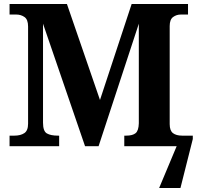

<svg xmlns="http://www.w3.org/2000/svg" viewBox="-20 -734 1009 964"><path d="M28 0V-53H53Q83 -53 102 -65.5Q121 -78 121 -113V-601Q121 -636 103 -648.5Q85 -661 62 -661H28V-714H316L482 -232L641 -714H924V-661H888Q866 -661 849 -648.5Q832 -636 832 -603V-111Q832 -78 848.5 -65.5Q865 -53 894 -53H924H948V-36L886 210H779L867 0H604V-53H614Q646 -53 661 -65.5Q676 -78 677 -115V-615L475 0H407L196 -615V-118Q196 -75 215.5 -64Q235 -53 270 -53H277V0Z"/></svg>

Font: Noto Serif
Style: Bold
Weight: 700
Designer: Monotype Design Team
Foundry: Monotype Imaging Inc.
Version: Version 2.014